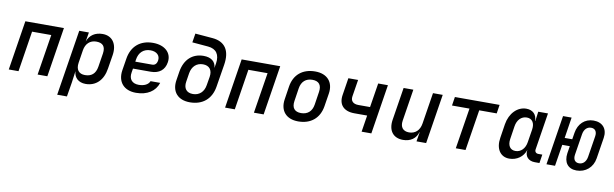

<svg xmlns="http://www.w3.org/2000/svg" viewBox="-53 -1329 6706 2098"><g transform="rotate(10 3300.0 -280.0)"><path d="M42 0H150L221 -451H434L362 0H470L557 -550H129Z M611 180H719L745 23L763 -108C767 -36 817 10 895 10C1009 10 1088 -66 1108 -198L1133 -353C1152 -477 1093 -560 986 -560C903 -560 843 -520 817 -448L834 -550H727ZM872 -84C803 -84 769 -128 781 -205L803 -346C815 -422 863 -466 932 -466C1002 -466 1037 -431 1025 -351L1001 -200C988 -119 942 -84 872 -84Z M1454 10C1578 10 1666 -46 1697 -143H1590C1575 -104 1529 -81 1469 -81C1395 -81 1356 -126 1370 -203L1377 -245H1575C1666 -245 1727 -292 1740 -379C1757 -486 1675 -560 1545 -560C1404 -560 1309 -480 1287 -340L1266 -210C1244 -75 1320 10 1454 10ZM1389 -324 1392 -347C1404 -428 1455 -475 1532 -475C1600 -475 1641 -436 1632 -379C1625 -339 1604 -324 1575 -324Z M2054 10C2194 9 2287 -70 2310 -207L2351 -459C2377 -620 2315 -712 2175 -724L1982 -740L1966 -640L2143 -625C2236 -617 2276 -557 2261 -459L2252 -406C2249 -476 2198 -516 2114 -516C1990 -516 1905 -438 1882 -302L1867 -207C1844 -74 1918 11 2054 10ZM2069 -85C1998 -85 1962 -131 1975 -207L1990 -302C2003 -378 2052 -424 2123 -424C2194 -424 2230 -378 2218 -302L2202 -207C2190 -131 2140 -85 2069 -85Z M2442 0H2550L2621 -451H2834L2762 0H2870L2957 -550H2529Z M3254 10C3394 10 3487 -68 3509 -203L3532 -348C3552 -476 3479 -560 3345 -560C3204 -560 3111 -482 3090 -347L3068 -203C3048 -74 3120 10 3254 10ZM3269 -85C3197 -85 3164 -126 3176 -203L3198 -347C3210 -424 3258 -465 3330 -465C3402 -465 3435 -424 3423 -347L3401 -203C3389 -126 3341 -85 3269 -85Z M3957 0H4065L4152 -550H4044L4001 -281H3871C3813 -281 3783 -312 3791 -362L3821 -550H3713L3683 -359C3665 -250 3726 -184 3844 -184H3986Z M4417 10C4500 10 4560 -32 4581 -105H4583L4566 0H4673L4760 -550H4652L4597 -203C4585 -126 4536 -82 4468 -82C4401 -82 4367 -124 4378 -196L4434 -550H4326L4268 -185C4250 -65 4308 10 4417 10Z M5002 0H5110L5182 -453H5376L5391 -550H4895L4880 -453H5074Z M5596 10C5681 10 5751 -41 5775 -118V-117C5764 -48 5806 0 5878 0H5930L5945 -96H5900C5875 -96 5859 -114 5863 -139L5928 -550H5820L5806 -445H5803C5804 -514 5760 -560 5687 -560C5588 -560 5505 -476 5485 -352L5461 -197C5441 -75 5496 10 5596 10ZM5648 -84C5589 -84 5559 -130 5570 -203L5592 -347C5603 -420 5648 -466 5709 -466C5768 -466 5799 -420 5788 -347L5765 -203C5754 -130 5708 -84 5648 -84Z M6342 10C6443 10 6521 -57 6537 -159L6574 -392C6590 -493 6534 -560 6433 -560C6336 -560 6266 -493 6250 -392L6238 -318H6154L6190 -550H6095L6008 0H6103L6141 -239H6225L6212 -159C6197 -57 6246 10 6342 10ZM6356 -72C6311 -72 6288 -105 6297 -159L6334 -392C6343 -445 6375 -478 6420 -478C6465 -478 6488 -445 6479 -392L6442 -159C6433 -105 6401 -72 6356 -72Z"/></g></svg>

Font: JetBrains Mono SemiBold
Style: Italic
Weight: 472
Italic angle: -9°
Monospace: yes
Designer: Philipp Nurullin, Konstantin Bulenkov
Foundry: JetBrains
Version: Version 2.305